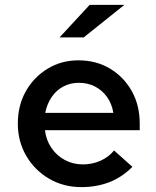

<svg xmlns="http://www.w3.org/2000/svg" viewBox="-20 -756 640 786"><path d="M313 10Q240 10 181 -24.5Q122 -59 87.5 -118Q53 -177 53 -250Q53 -324 85.5 -382Q118 -440 174.5 -474.5Q231 -509 301 -509Q374 -509 430.5 -475Q487 -441 519.5 -383Q552 -325 552 -250V-223H164Q169 -182 190.5 -150.5Q212 -119 245.5 -101Q279 -83 319 -83Q358 -83 391.5 -98Q425 -113 447 -140L522 -73Q479 -30 427 -10Q375 10 313 10ZM165 -294H444Q438 -331 418.5 -358.5Q399 -386 369.5 -401.5Q340 -417 303 -417Q268 -417 239.5 -402Q211 -387 192 -359.5Q173 -332 165 -294ZM224 -603 347 -736H489L323 -603Z"/></svg>

Font: Red Hat Mono SemiBold
Style: Regular
Weight: 600
Monospace: yes
Designer: Pentagram, MCKL
Foundry: Pentagram, MCKL
Version: Version 1.023